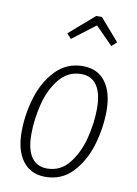

<svg xmlns="http://www.w3.org/2000/svg" viewBox="-88 -833 644 902"><g transform="rotate(10 234.0 -382.0)"><path d="M46 -178Q46 -258 70 -339.5Q94 -421 146.5 -476.5Q199 -532 277 -532Q347 -532 384.5 -482Q422 -432 422 -344Q422 -264 398 -182Q374 -100 322 -44.5Q270 11 192 11Q122 11 84 -39.5Q46 -90 46 -178ZM376 -347Q376 -419 350.5 -456.5Q325 -494 276 -494Q212 -494 170.5 -442.5Q129 -391 111 -317.5Q93 -244 93 -175Q93 -103 118.5 -66Q144 -29 193 -29Q257 -29 298 -80.5Q339 -132 357.5 -205.5Q376 -279 376 -347ZM198 -648 177 -671 297 -775H324L415 -670L391 -648L308 -732Z"/></g></svg>

Font: Fira Sans Extra Condensed ExtraLight
Style: Italic
Weight: 275
Width: 3
Italic angle: -8°
Designer: Carrois Corporate & Edenspiekermann AG
Foundry: Carrois Corporate GbR & Edenspiekermann AG
Version: Version 4.203